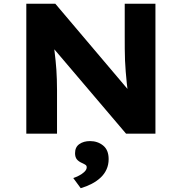

<svg xmlns="http://www.w3.org/2000/svg" viewBox="-20 -720 978 1034"><path d="M121.7 0V-700H277.8L700.9 -200.5L671.7 -204.7Q666.1 -240.3 662.8 -272.1Q659.6 -303.9 657.1 -333.8Q654.6 -363.7 653.3 -394Q652.1 -424.3 651.9 -457Q651.7 -489.7 651.7 -527.4V-700H817.1V0H659L219.9 -516.4L267.1 -508.6Q270.1 -474.3 273.4 -446.3Q276.7 -418.3 279.4 -393.6Q282.1 -368.9 283.6 -344.5Q285.1 -320.2 286.1 -292.9Q287.1 -265.7 287.1 -233.6V0ZM414.7 293.5 374.6 238.9Q388.6 234.3 405.5 225.7Q422.3 217.2 434.6 205.3Q447 193.4 447 181.2Q447 172.4 440.8 168.1Q434.6 163.7 422.9 158.4Q403.3 150 393.7 137.9Q384.2 125.9 384.2 104.9Q384.2 72.1 407.3 56Q430.4 39.8 464.7 39.8Q506.1 39.8 535.6 63.9Q565.1 87.9 565.1 136.9Q565.1 167 553.8 192Q542.6 217 522 236.3Q501.4 255.6 473.9 269.9Q446.5 284.2 414.7 293.5Z"/></svg>

Font: Lexend Exa
Style: Regular
Weight: 400
Designer: Bonnie Shaver-Troup, Thomas Jockin
Foundry: Lexend
Version: Version 1.007